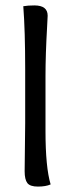

<svg xmlns="http://www.w3.org/2000/svg" viewBox="-20 -686 261 709"><path d="M71 -54 73 -231V-431Q73 -572 66 -663Q83 -666 107 -666Q156 -666 156 -628Q156 -622 154 -588Q148 -484 148 -404V-203Q148 -68 167 -5Q149 3 120 3Q91 3 81 -10Q71 -23 71 -54Z"/></svg>

Font: Overlock Mod
Style: Regular
Weight: 400
Designer: Dario Muhafara
Foundry: Dario Manuel Muhafara
Version: Version 1.001